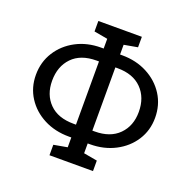

<svg xmlns="http://www.w3.org/2000/svg" viewBox="-137 -885 1055 1059"><g transform="rotate(20 390.5 -356.0)"><path d="M263.2 38.6V-22.9L342.8 -37.1V-94.7H328.6Q246.1 -94.7 181.2 -128.4Q116.2 -162.1 78.6 -220.7Q41 -279.3 41 -353Q41 -428.7 78.9 -488.3Q116.7 -547.9 181.6 -582.3Q246.6 -616.7 328.6 -616.7H342.8V-673.8L263.2 -688V-749.5H518.6V-688L439 -673.8V-616.7H451.7Q533.7 -616.7 599.1 -582.5Q664.6 -548.3 702.4 -489Q740.2 -429.7 740.2 -354Q740.2 -280.3 702.4 -221.4Q664.6 -162.6 599.1 -128.7Q533.7 -94.7 451.7 -94.7H439V-37.1L518.6 -22.9V38.6ZM328.6 -169.9H342.8V-541H328.6Q236.3 -541 186.3 -489.3Q136.2 -437.5 136.2 -353Q136.2 -271 186.3 -220.5Q236.3 -169.9 328.6 -169.9ZM439 -169.9H452.6Q543.5 -169.9 594 -220.9Q644.5 -272 644.5 -354Q644.5 -438.5 594 -489.7Q543.5 -541 452.6 -541H439Z"/></g></svg>

Font: Roboto Slab
Style: Regular
Weight: 400
Designer: Google
Version: Version 2.000; ttfautohint (v1.8.1.43-b0c9)